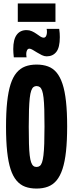

<svg xmlns="http://www.w3.org/2000/svg" viewBox="-20 -1085 424 1115"><path d="M192.1 -115.4Q203 -115.4 211 -121.4Q219 -127.4 224.1 -142.3Q229.3 -157.2 232.4 -183.7Q235.6 -210.2 237 -251.3Q238.4 -292.5 238.4 -350.5Q238.4 -408.6 237.2 -449.9Q236 -491.2 232.9 -517.6Q229.8 -544 224.6 -558.6Q219.4 -573.2 211.4 -579.2Q203.4 -585.2 192.1 -585.2Q181.6 -585.2 174.1 -579.2Q166.6 -573.2 161.3 -558.4Q156 -543.6 152.9 -516.6Q149.8 -489.5 148.4 -448.2Q147 -407 147 -349Q147 -290.8 148.2 -250.2Q149.4 -209.6 152.5 -183.1Q155.6 -156.6 160.9 -142.1Q166.2 -127.6 173.7 -121.5Q181.2 -115.4 192.1 -115.4ZM192 10Q154.8 10 126 -0.7Q97.2 -11.4 76.1 -36.3Q55 -61.2 41.6 -102.1Q28.2 -143 21.6 -204.2Q15 -265.4 15 -348.6Q15 -432.4 21.6 -493.4Q28.2 -554.4 41.6 -596.1Q55 -637.8 76.3 -663Q97.6 -688.2 126.4 -699.1Q155.2 -710 192.4 -710Q229.7 -710 258.7 -699.3Q287.7 -688.7 308.6 -663.7Q329.4 -638.8 343 -597.7Q356.6 -556.7 363.3 -495.6Q370 -434.6 370 -351.4Q370 -267.7 363.4 -206.7Q356.8 -145.6 343.1 -103.9Q329.4 -62.2 308.4 -37.1Q287.3 -11.9 258.3 -1Q229.3 10 192 10ZM60.2 -752.2Q58.6 -765 57.8 -777.5Q57 -790 57 -800.4Q57 -855.8 77.1 -883Q97.2 -910.2 134.2 -910.2Q151 -910.2 165.5 -903.6Q180 -897 192.3 -888.2Q204.6 -879.4 214.6 -872.8Q224.6 -866.2 233.6 -866.2Q240.8 -866.2 244.8 -871.2Q248.8 -876.2 250.7 -884Q252.6 -891.8 252.6 -899Q252.6 -903.4 252.3 -908.6Q252 -913.8 250.8 -917.2H323.8Q325.8 -904.8 326.6 -892.4Q327.4 -880 327.4 -869Q327.4 -809.2 307 -783.5Q286.6 -757.8 251 -757.8Q237.6 -757.8 223.3 -764.7Q209 -771.6 195.3 -780.1Q181.6 -788.6 169.9 -795.5Q158.2 -802.4 151 -802.4Q141.8 -802.4 137.1 -793.2Q132.4 -784 132.4 -771.6Q132.4 -767 133 -761.5Q133.6 -756 134.2 -752.2ZM83.3 -958.2V-1065H302.1V-958.2Z"/></svg>

Font: Georama ExtraCondensed Thin
Style: Regular
Weight: 100
Width: 2
Designer: Jean-Baptiste Levee
Foundry: Production Type
Version: Version 1.001